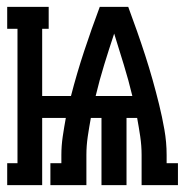

<svg xmlns="http://www.w3.org/2000/svg" viewBox="-20 -540 540 560"><path d="M1 0V-64H31V-456H1V-520H122V-456H103V-260H187Q204 -326 225.5 -391Q247 -456 271 -520H354Q367 -485 379.5 -449.5Q392 -414 403.5 -378.5Q415 -343 425 -307.5Q435 -272 444 -235.5Q453 -199 459.5 -162Q466 -125 466 -88V-64H499V0H393V-88Q393 -115 389 -142Q385 -169 380 -196H349V0H276V-196H245Q240 -169 236 -142Q232 -115 232 -88V0H127V-64H159V-88Q159 -115 163 -142Q167 -169 172 -196H103V0ZM259 -260H366Q355 -306 341 -351.5Q327 -397 313 -442Q298 -397 284 -351.5Q270 -306 259 -260Z"/></svg>

Font: Iosevka Curly Slab Semibold
Style: Regular
Weight: 600
Monospace: yes
Designer: Belleve Invis
Foundry: Belleve Invis
Version: Version 22.1.2; ttfautohint (v1.8.4)